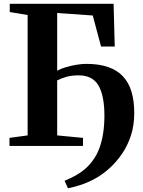

<svg xmlns="http://www.w3.org/2000/svg" viewBox="-20 -763 746 1004"><path d="M335.5 221.5 317.5 182.5Q342.5 172 369.2 158Q396 144 421.2 123.5Q446.5 103 467.5 73Q488 44.5 500.8 8.8Q513.5 -27 519.8 -69.2Q526 -111.5 526 -157.5Q526 -262.5 495 -315.8Q464 -369 391 -369Q357 -369 329.5 -361.8Q302 -354.5 279 -342.5V-55L414 -42V0H29.5V-42L124.5 -55V-684.5L31 -700V-743H574L580 -519.5H508.5L465 -682L279 -695V-393.5Q297.5 -403.5 324 -411.5Q350.5 -419.5 379 -424.2Q407.5 -429 431 -429Q497.5 -429 545.2 -412.5Q593 -396 623.2 -363.5Q653.5 -331 667.8 -283Q682 -235 682 -172.5Q682 -108 664.8 -54.8Q647.5 -1.5 618.2 41Q589 83.5 553 116.5Q514 151.5 474 172.8Q434 194 398 205.2Q362 216.5 335.5 221.5Z"/></svg>

Font: Merriweather 72pt
Style: Bold
Weight: 700
Version: Version 2.100